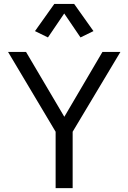

<svg xmlns="http://www.w3.org/2000/svg" viewBox="-20 -971 663 991"><path d="M267.1 0V-291L21.5 -703.1H114.3L312 -368.2L508.8 -703.1H601.6L355 -291V0ZM227.5 -777.8 160.6 -810.5 260.3 -950.7H362.8L462.4 -810.5L395.5 -777.8L311.5 -901.4Z"/></svg>

Font: Schibsted Grotesk
Style: Regular
Weight: 400
Designer: Bakken & Baeck AS, Henrik Kongsvoll
Foundry: Schibsted ASA
Version: Version 1.100; ttfautohint (v1.8.4.7-5d5b);gftools[0.9.25]